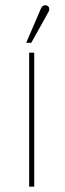

<svg xmlns="http://www.w3.org/2000/svg" viewBox="-20 -698 244 718"><path d="M108 0V-501H89V0ZM97 -538 160 -651C167 -662 165 -673 156 -677C144 -682 136 -673 133 -666L78 -538Z"/></svg>

Font: Advent Pro
Style: Thin
Weight: 100
Designer: Andreas Kalpakidis
Foundry: Andreas Kalpakidis
Version: Version 2.002 2007